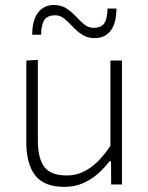

<svg xmlns="http://www.w3.org/2000/svg" viewBox="-20 -736 592 766"><path d="M237 9.5Q155.5 9.5 120.2 -36.5Q85 -82.5 85 -168Q85 -201 85 -225Q85 -249 85 -271Q85 -313 85 -349.8Q85 -386.5 85 -422Q85 -457.5 85 -494.5L131 -497Q131 -441.5 131 -387.8Q131 -334 131 -273.5V-174.5Q131 -106 156.2 -71Q181.5 -36 246.5 -36Q284.5 -36 316 -52.2Q347.5 -68.5 373.5 -95.2Q399.5 -122 420.5 -154.5V-273.5Q420.5 -334 420.5 -386.5Q420.5 -439 420.5 -494.5H466.5Q466.5 -439 466.5 -386.2Q466.5 -333.5 466.5 -271V-220.5Q466.5 -159.5 466.5 -107.8Q466.5 -56 466.5 0H423.5L423 -92H416Q400.5 -70.5 375.2 -47Q350 -23.5 315.2 -7Q280.5 9.5 237 9.5ZM358.5 -584Q329 -584 308.2 -597.5Q287.5 -611 270.5 -629.2Q253.5 -647.5 237 -661.2Q220.5 -675 200.5 -675Q169 -675 156.8 -656Q144.5 -637 144 -597.5H108.5Q108.5 -655 131.5 -685.5Q154.5 -716 195 -716Q224.5 -716 245.2 -702.2Q266 -688.5 282.8 -670.5Q299.5 -652.5 316 -638.8Q332.5 -625 353 -625Q384.5 -625 396.5 -643.8Q408.5 -662.5 409 -702H444.5Q444.5 -644.5 421.8 -614.2Q399 -584 358.5 -584Z"/></svg>

Font: Commissioner Thin ExtraLight
Style: Regular
Weight: 250
Version: Version 1.000